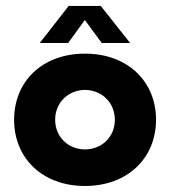

<svg xmlns="http://www.w3.org/2000/svg" viewBox="-20 -615 571 644"><path d="M113.3 -470.7H208.5L264.6 -547.9L321.3 -470.7H416.5L317.9 -595.2H210.4ZM265.1 8.8C408.7 8.8 503.4 -85.4 503.4 -213.4C503.4 -341.3 408.7 -435.1 265.1 -435.1C121.1 -435.1 27.3 -341.3 27.3 -213.4C27.3 -85.4 121.1 8.8 265.1 8.8ZM265.1 -113.8C207.5 -114.3 165 -156.7 165 -213.4C165 -270 207.5 -312.5 265.1 -313.5C322.8 -312.5 365.2 -270 365.2 -213.4C365.2 -156.7 322.8 -114.3 265.1 -113.8Z"/></svg>

Font: Now ExtraBold
Style: Regular
Weight: 800
Designer: Alfredo Marco Pradil
Foundry: Alfredo Marco Pradil
Version: Version 1.200;hotconv 1.0.109;makeotfexe 2.5.65596